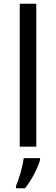

<svg xmlns="http://www.w3.org/2000/svg" viewBox="-20 -780 298 1021"><path d="M173 0V-760H85V0ZM193 70V61H106C101 104 80 176 65 209V221H113C149 178 184 106 193 70Z"/></svg>

Font: Noto Sans Bengali
Style: Regular
Weight: 400
Designer: Jelle Bosma - Monotype Design Team
Foundry: Monotype Imaging Inc.
Version: Version 2.003